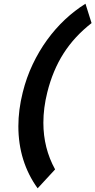

<svg xmlns="http://www.w3.org/2000/svg" viewBox="-20 -813 512 1031"><path d="M471.7 -689Q379.9 -617.7 321.5 -526.4Q263.2 -435.1 233.9 -316.9Q212.9 -233.4 212.9 -153.8Q212.9 -17.6 275.9 96.7L182.1 198.2Q130.9 127.4 104.7 43.5Q78.6 -40.5 78.6 -135.3Q78.6 -223.1 102.1 -316.9Q121.6 -396 155.3 -467Q189 -538.1 232.9 -598.6Q276.9 -659.2 329.3 -708.3Q381.8 -757.3 439 -793Z"/></svg>

Font: Andika New Basic
Style: Bold Italic
Weight: 700
Italic angle: -14°
Designer: Victor Gaultney, Annie Olsen, Pablo Ugerman
Foundry: SIL International
Version: Version 5.500